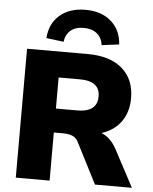

<svg xmlns="http://www.w3.org/2000/svg" viewBox="-61 -995 836 1046"><g transform="rotate(5 356.5 -472.0)"><path d="M65 0V-705H398Q519 -705 586 -647Q653 -589 653 -486Q653 -410 615.5 -357.5Q578 -305 509 -283Q561 -262 593 -201L700 0H498L383 -225Q372 -247 350.5 -255Q329 -263 302 -263H250V0ZM250 -394H366Q476 -394 476 -480Q476 -564 366 -564H250ZM260 -760 165 -772Q170 -851 223.5 -897.5Q277 -944 364 -944Q451 -944 504.5 -897.5Q558 -851 563 -772L468 -760Q463 -800 435.5 -822.5Q408 -845 363 -845Q318 -845 291.5 -822.5Q265 -800 260 -760Z"/></g></svg>

Font: Mulish Black
Style: Regular
Weight: 900
Designer: Vernon Adams
Foundry: Vernon Adams
Version: Version 3.603; ttfautohint (v1.8.3)